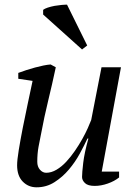

<svg xmlns="http://www.w3.org/2000/svg" viewBox="-20 -787 582 819"><path d="M488 -55V-30Q468 -14 439.5 -4Q411 6 384 6Q355 6 342.5 -6Q330 -18 330 -32Q330 -50 335 -92.5Q340 -135 357 -196H353Q340 -168 320.5 -132Q301 -96 274 -64Q247 -32 212.5 -10Q178 12 136 12Q101 12 77 -12.5Q53 -37 53 -82Q53 -104 60 -147Q67 -190 77 -241Q87 -292 98.5 -345.5Q110 -399 119 -442L58 -451V-476Q74 -482 92.5 -488Q111 -494 129.5 -499Q148 -504 165 -507.5Q182 -511 196 -512L218 -500Q202 -425 185.5 -357.5Q169 -290 155 -215Q150 -191 144.5 -161.5Q139 -132 139 -97Q139 -76 150.5 -63Q162 -50 177 -50Q199 -50 221 -63Q243 -76 262.5 -97Q282 -118 299.5 -143.5Q317 -169 331 -194Q345 -219 354.5 -240.5Q364 -262 369 -275L413 -500H496L414 -55ZM352 -593 330 -576 164 -725V-745Q170 -750 183.5 -754.5Q197 -759 213 -762Q229 -764 243 -766Q252 -767 259 -767Q263 -767 266 -767Z"/></svg>

Font: PTSerif
Style: Italic
Weight: 400
Italic angle: -12°
Designer: A.Korolkova, O.Umpeleva, V.Yefimov
Foundry: ParaType Ltd
Version: Version 1.000W OFL; ttfautohint (v1.2) -l 8 -r 50 -G 200 -x 